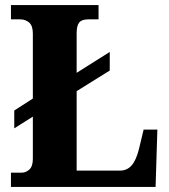

<svg xmlns="http://www.w3.org/2000/svg" viewBox="-20 -734 665 754"><path d="M23 0V-56H66Q82 -56 95.5 -68.5Q109 -81 109 -110V-276L36 -230V-300L109 -347V-602Q109 -633 94.5 -645.5Q80 -658 59 -658H23V-714H367V-658H327Q301 -658 291 -645.5Q281 -633 281 -604V-448L411 -530V-457L281 -376V-64H451Q479 -64 497 -84.5Q515 -105 526 -150L544 -225H598L591 0Z"/></svg>

Font: Noto Serif SemiCondensed ExtraBold
Style: Regular
Weight: 800
Width: 4
Designer: Monotype Design Team
Foundry: Monotype Imaging Inc.
Version: Version 2.015